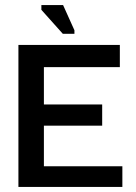

<svg xmlns="http://www.w3.org/2000/svg" viewBox="-20 -741 541 761"><path d="M53 0V-563H455V-475H154V-327H385V-243H154V-82H465V0ZM229 -607 144 -702V-721H230L275 -621V-607Z"/></svg>

Font: Darker Grotesque
Style: Bold
Weight: 700
Designer: Gabriel Lam
Foundry: TypeRant
Version: Version 1.000;gftools[0.9.28]